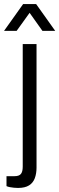

<svg xmlns="http://www.w3.org/2000/svg" viewBox="-47 -743 292 946"><path d="M42 183Q33 183 22 182Q11 181 1 179Q-9 177 -15 174V125H25Q47 125 56 114Q65 103 65 78V-526H133V83Q133 112 124.5 135Q116 158 96 170.5Q76 183 42 183ZM-27 -591 67 -723H131L225 -591H162L81 -705H117L35 -591Z"/></svg>

Font: Archivo SemiCondensed Light
Style: Regular
Weight: 300
Width: 4
Designer: Hector Gatti
Foundry: Omnibus-Type
Version: Version 2.001